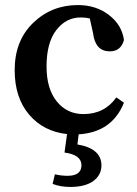

<svg xmlns="http://www.w3.org/2000/svg" viewBox="-20 -516 540 759"><path d="M348 -384 335 -443Q319 -447 299 -447Q241 -447 202.5 -397Q164 -347 164 -253Q164 -165 204.5 -115Q245 -65 310 -65Q393 -65 440 -131L470 -110Q423 7 291 15L286 55Q381 71 381 138Q381 176 349 199.5Q317 223 258 223Q219 223 188 211L197 173Q222 179 247 179Q302 179 302 137Q302 96 235 87L245 14Q152 4 95 -63Q38 -130 38 -239Q38 -355 111 -425.5Q184 -496 288 -496Q360 -496 411 -456.5Q462 -417 470 -358Q458 -313 414 -313Q357 -313 348 -384Z"/></svg>

Font: TypoPRO Source Serif Pro
Style: Regular
Weight: 600
Designer: Frank Grießhammer
Foundry: Adobe Systems Incorporated
Version: Version 1.017;PS 1.0;hotconv 1.0.79;makeotf.lib2.5.61930